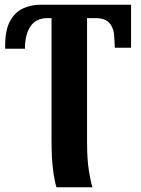

<svg xmlns="http://www.w3.org/2000/svg" viewBox="-20 -556 599 816"><path d="M220 240Q212 215 205.5 166Q199 117 199 38V-479H182Q133 -479 109.5 -444Q86 -409 86 -349H2V-363Q2 -429 23 -467Q44 -505 78.5 -520.5Q113 -536 154 -536H537V-353H468L466 -393Q465 -434 446.5 -456.5Q428 -479 387 -479H350V50Q350 122 358 171Q366 220 373 240Z"/></svg>

Font: NotoSerif-Bold
Style: Regular
Weight: 700
Designer: Monotype Design Team
Foundry: Monotype Imaging Inc.
Version: Version 2.007; ttfautohint (v1.8) -l 8 -r 50 -G 200 -x 14 -D